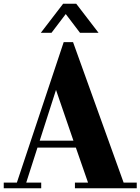

<svg xmlns="http://www.w3.org/2000/svg" viewBox="-20 -944 750 1025"><path d="M385 -156H180L120 31H200V61H0V31H70L320 -719H370L640 31H710V61H380V31H450ZM192 -193H372L279 -464ZM387 -924 506 -769H407L331 -869L255 -769H198L317 -924Z"/></svg>

Font: Cafe24 ClassicType
Style: Regular
Weight: 400
Designer: Cafe24 thkim, hmlim, mnelim & 4IR
Foundry: Cafe24
Version: Version 1.000